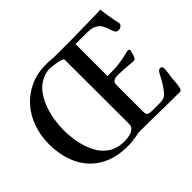

<svg xmlns="http://www.w3.org/2000/svg" viewBox="-160 -1000 1260 1260"><g transform="rotate(-45 470.0 -370.0)"><path d="M493 -683 494 -87Q494 -62 477 -49Q460 -36 437 -31.5Q414 -27 394 -27Q325 -27 279.5 -58Q234 -89 208.5 -139.5Q183 -190 172 -249Q161 -308 161 -365Q161 -407 169 -456Q177 -505 194.5 -552Q212 -599 240.5 -637Q269 -675 310 -694Q324 -701 342 -706.5Q360 -712 376 -712Q382 -712 401 -710.5Q420 -709 441 -705.5Q462 -702 477.5 -696.5Q493 -691 493 -683ZM916 -599Q916 -606 914 -613.5Q912 -621 910 -628Q904 -659 899 -689.5Q894 -720 891 -751Q840 -748 790 -748Q747 -748 704.5 -746.5Q662 -745 620 -745H470Q448 -745 427 -747Q406 -749 385 -749Q303 -749 237 -719Q171 -689 124 -636Q77 -583 52.5 -513.5Q28 -444 28 -365Q28 -254 69 -169Q110 -84 190 -36.5Q270 11 385 11Q406 11 426 9Q446 7 467 3Q478 1 490 -1Q502 -3 514 -3Q605 -3 695 -1Q785 1 876 1Q892 1 895 -16Q901 -37 902.5 -60Q904 -83 906 -104Q909 -124 912 -144.5Q915 -165 915 -184Q915 -191 910.5 -196.5Q906 -202 898 -202Q888 -202 882.5 -197Q877 -192 872 -184Q859 -159 845.5 -135Q832 -111 815 -88Q796 -61 780.5 -51Q765 -41 730 -41H663Q637 -41 626.5 -47.5Q616 -54 616 -83V-325Q616 -348 629.5 -357Q643 -366 664 -366Q689 -366 713.5 -364.5Q738 -363 762 -361Q783 -358 805 -358Q815 -358 819 -361Q823 -364 827 -372Q829 -375 832.5 -386Q836 -397 839 -408.5Q842 -420 842 -423Q842 -434 829 -434Q823 -434 820 -433Q795 -426 770 -421Q745 -416 719 -413Q694 -410 669 -409.5Q644 -409 618 -409H616V-706H719Q765 -706 789.5 -692.5Q814 -679 825 -658.5Q836 -638 842 -617.5Q848 -597 856 -583.5Q864 -570 883 -570Q894 -570 905 -578Q916 -586 916 -599Z"/></g></svg>

Font: UoqMunThenKhung
Style: Regular
Weight: 400
Designer: Font-Kai, 金井和夫, 宇文滿月
Foundry: Kazuo Kanai, Moonlit Owen
Version: Version 1.197